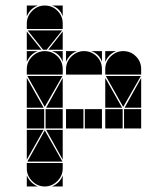

<svg xmlns="http://www.w3.org/2000/svg" viewBox="-20 -677 608 695"><path d="M284 -492Q311 -492 330 -473Q349 -454 349 -427V-407H219V-427Q219 -453 238.5 -472.5Q258 -492 284 -492ZM142 -492Q169 -492 188 -473Q207 -454 207 -427V-407H77V-427Q77 -453 96.5 -472.5Q116 -492 142 -492ZM142 -657Q169 -657 188 -638Q207 -619 207 -592V-572H77V-592Q77 -618 96.5 -637.5Q116 -657 142 -657ZM426 -492Q453 -492 472 -473Q491 -454 491 -427V-407H361V-427Q361 -453 380.5 -472.5Q400 -492 426 -492ZM142 -2Q116 -2 96.5 -21.5Q77 -41 77 -67V-87H207V-67Q207 -41 187.5 -21.5Q168 -2 142 -2ZM79 -92 142 -205 206 -92ZM206 -402 142 -290 79 -402ZM490 -402 426 -290 363 -402ZM205 -567 149 -497H136L80 -567ZM282 -212H219V-282H282ZM424 -212H361V-282H424ZM140 -212H77V-282H140ZM349 -212H287V-282H349ZM491 -212H429V-282H491ZM207 -212H145V-282H207ZM77 -287V-395L138 -287ZM361 -287V-395L422 -287ZM77 -207H138L77 -99ZM207 -287H147L207 -395ZM207 -207V-99L147 -207ZM491 -287H431L491 -395ZM77 -497V-563L130 -497ZM207 -497H155L207 -563ZM77 -42Q89 -14 117 -2H77ZM361 -492H401Q387 -487 377 -477Q367 -467 361 -453ZM77 -492H117Q103 -487 93 -477Q83 -467 77 -453ZM168 -2Q182 -8 192 -18Q202 -28 207 -42V-2ZM77 -657H117Q103 -652 93 -642Q83 -632 77 -618ZM219 -492H259Q245 -487 235 -477Q225 -467 219 -453ZM349 -492V-453Q339 -482 310 -492ZM207 -492V-453Q197 -482 168 -492ZM207 -657V-618Q197 -647 168 -657Z"/></svg>

Font: CAT DyFa
Style: Regular
Weight: 400
Designer: Peter Wiegel
Foundry: Peter Wiegel
Version: Version 1.001; ttfautohint (v1.3)